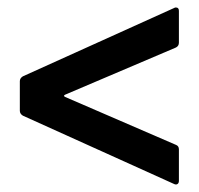

<svg xmlns="http://www.w3.org/2000/svg" viewBox="-20 -529 532 513"><path d="M33 -233V-312Q33 -320 41 -325L446 -508Q447 -509 450 -509Q458 -509 458 -500V-415Q458 -406 450 -402L154 -276Q148 -273 154 -270L450 -142Q458 -139 458 -130V-46Q458 -40 454.5 -37.5Q451 -35 446 -37L41 -220Q33 -225 33 -233Z"/></svg>

Font: Barlow GEO Semi Bold
Style: Regular
Weight: 600
Designer: Jeremy Tribby
Foundry: Tribby Type
Version: Version 1.408